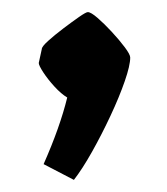

<svg xmlns="http://www.w3.org/2000/svg" viewBox="-20 -155 275 317"><path d="M102 142 52 116Q79 55 91 6Q81 0 70 -12Q59 -24 51.5 -35.5Q44 -47 44 -51L49 -74Q49 -78 59.5 -87.5Q70 -97 84.5 -108Q99 -119 110.5 -127Q122 -135 125 -135Q130 -135 141 -125.5Q152 -116 164.5 -102.5Q177 -89 186 -77Q195 -65 195 -60Q195 -47 186 -21Q177 5 162.5 36Q148 67 132 95.5Q116 124 102 142Z"/></svg>

Font: Grenze Gotisch
Style: Bold
Weight: 700
Designer: Renata Polastri
Foundry: Omnibus-Type
Version: Version 1.001